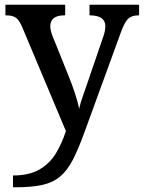

<svg xmlns="http://www.w3.org/2000/svg" viewBox="-20 -556 609 813"><path d="M35 187Q103 187 146.5 162Q190 137 216 94.5Q242 52 259 -1L75 -439Q62 -470 48 -480.5Q34 -491 6 -491H3V-536H256V-491H253Q193 -491 193 -445Q193 -429 201 -407L271 -233Q285 -199 298 -159Q311 -119 315 -95Q321 -122 331.5 -151Q342 -180 351 -207L417 -400Q426 -425 426 -445Q426 -490 362 -491H359V-536H569V-491H566Q537 -491 521.5 -475.5Q506 -460 490 -414L338 3Q312 75 288.5 120.5Q265 166 234.5 191.5Q204 217 159.5 227Q115 237 46 237H35Z"/></svg>

Font: Noto Serif Lao Medium
Style: Regular
Weight: 500
Designer: Monotype Design Team
Foundry: Monotype Imaging Inc.
Version: Version 2.003; ttfautohint (v1.8.4.7-5d5b)